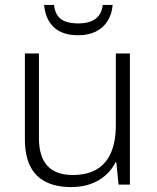

<svg xmlns="http://www.w3.org/2000/svg" viewBox="-20 -749 636 779"><path d="M507 -532V0H461L452 -91H449Q435 -62 409.5 -39Q384 -16 349 -3Q314 10 268 10Q207 10 165 -11.5Q123 -33 102 -76Q81 -119 81 -184V-532H138V-189Q138 -113 172.5 -76Q207 -39 275 -39Q334 -39 372.5 -62Q411 -85 430.5 -130Q450 -175 450 -242V-532ZM437 -729Q434 -691 416.5 -663.5Q399 -636 369 -621Q339 -606 297 -606Q233 -606 198.5 -638.5Q164 -671 159 -729H199Q202 -703 213.5 -686Q225 -669 246.5 -661.5Q268 -654 298 -654Q327 -654 348 -662Q369 -670 381.5 -686.5Q394 -703 397 -729Z"/></svg>

Font: Noto Sans Georgian Light
Style: Regular
Weight: 300
Version: Version 2.002